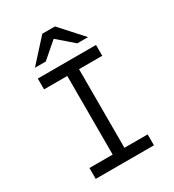

<svg xmlns="http://www.w3.org/2000/svg" viewBox="-216 -1041 1049 1160"><g transform="rotate(-30 308.0 -460.5)"><path d="M267 0V-700H349V0ZM105 0V-76H511V0ZM105 -624.5V-700H511V-624.5ZM122.5 -765 264 -921H352L493 -765H418L308 -860L198 -765Z"/></g></svg>

Font: Overpass Mono
Style: Regular
Weight: 400
Designer: Delve Withrington, Dave Bailey
Foundry: Delve Fonts LLC
Version: Version 4.000